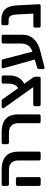

<svg xmlns="http://www.w3.org/2000/svg" viewBox="1049 -1664 672 2810"><g transform="rotate(-90 1385.0 -259.0)"><path d="M442 -24V-322Q442 -464 300 -464H93Q83 -464 76 -471Q69 -478 69 -488V-547Q69 -558 76 -564.5Q83 -571 93 -571H305Q571 -571 571 -323V-24Q571 -14 564.5 -7Q558 0 547 0H466Q456 0 449 -7Q442 -14 442 -24ZM69 -24V-338Q69 -349 76 -355.5Q83 -362 93 -362H173Q184 -362 191 -355Q198 -348 198 -338V-24Q198 -14 191 -7Q184 0 173 0H93Q83 0 76 -7Q69 -14 69 -24Z M987 -24V-322Q987 -464 845 -464H704Q694 -464 687 -471Q680 -478 680 -488V-547Q680 -558 687 -564.5Q694 -571 704 -571H850Q984 -571 1050 -512Q1116 -453 1116 -327V-24Q1116 -14 1109 -7Q1102 0 1092 0H1011Q1001 0 994 -7Q987 -14 987 -24Z M1564 -240 1655 -112Q1661 -103 1664 -96Q1667 -89 1667 -80V-24Q1667 -14 1660.5 -7Q1654 0 1643 0H1260Q1250 0 1243 -7Q1236 -14 1236 -24V-85Q1236 -96 1243 -102.5Q1250 -109 1260 -109H1514L1212 -534Q1205 -542 1205 -551Q1205 -559 1211.5 -565Q1218 -571 1226 -571H1311Q1330 -571 1340 -554L1500 -329Q1566 -368 1566 -475V-546Q1566 -557 1572.5 -564Q1579 -571 1590 -571H1662Q1672 -571 1679 -564Q1686 -557 1686 -546V-454Q1686 -382 1655 -327Q1624 -272 1564 -240Z M2282 -547V-261Q2282 -167 2218.5 -99.5Q2155 -32 2044 -6L1807 56Q1797 59 1788 53Q1779 47 1779 36V-23Q1779 -45 1798 -51L1919 -86L1795 -531Q1790 -548 1790 -551Q1790 -559 1796 -565Q1802 -571 1810 -571H1898Q1907 -571 1913 -566.5Q1919 -562 1921 -556L2034 -120Q2102 -144 2127.5 -187Q2153 -230 2153 -299V-547Q2153 -557 2160 -564Q2167 -571 2178 -571H2258Q2269 -571 2275.5 -564.5Q2282 -558 2282 -547Z M2704 0H2410Q2400 0 2393 -7Q2386 -14 2386 -24V-83Q2386 -94 2393 -100.5Q2400 -107 2410 -107H2591L2579 -332Q2576 -382 2569.5 -410Q2563 -438 2545 -453.5Q2527 -469 2491 -469H2445Q2435 -469 2428 -476Q2421 -483 2421 -493V-551Q2421 -562 2428 -568.5Q2435 -575 2445 -575H2493Q2573 -575 2619.5 -548Q2666 -521 2687 -468.5Q2708 -416 2712 -333L2728 -24Q2729 -14 2722 -7Q2715 0 2704 0Z"/></g></svg>

Font: Hezaedrus Medium
Style: Regular
Weight: 500
Designer: Hubert & Fischer
Foundry: Hubert & Fischer
Version: Version 1.10;September 3, 2019;FontCreator 11.5.0.2425 64-bi